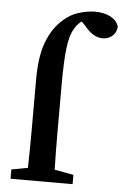

<svg xmlns="http://www.w3.org/2000/svg" viewBox="-53 -784 532 823"><g transform="rotate(5 212.5 -372.5)"><path d="M96 -432Q96 -528 117 -587.5Q138 -647 176 -685Q211 -720 250.5 -732.5Q290 -745 322 -745Q362 -745 389.5 -730.5Q417 -716 425 -690Q424 -666 407 -650Q390 -634 364 -634Q323 -634 285 -682L269 -698Q252 -686 240 -666Q220 -634 213.5 -576Q207 -518 207 -425V-210Q207 -171 207.5 -132.5Q208 -94 209 -55L291 -40V0H24V-40L94 -53Q95 -93 95.5 -132Q96 -171 96 -210Z"/></g></svg>

Font: Source Serif Pro Semibold
Style: Regular
Weight: 600
Designer: Frank Grießhammer
Foundry: Adobe Systems Incorporated
Version: Version 1.014;PS Version 1.0;hotconv 1.0.73;makeotf.lib2.5.5